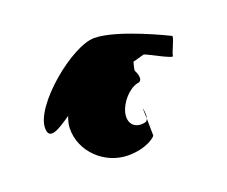

<svg xmlns="http://www.w3.org/2000/svg" viewBox="-77 -816 756 639"><g transform="rotate(-20 301.0 -497.0)"><path d="M50 -474C50 -428 91 -455 136 -486C131 -472 127 -458 127 -445C125 -362 198 -294 280 -294C344 -294 378 -322 380 -328L379 -388C377 -381 372 -377 364 -377C332 -372 310 -394 318 -430C326 -465 358 -501 389 -509C415 -510 400 -544 396 -551C395 -554 398 -567 402 -581L442 -592C449 -592 532 -544 532 -554C532 -565 560 -618 552 -618C552 -618 388 -700 306 -700C226 -700 50 -554 50 -474ZM378 -426 379 -388C384 -402 378 -426 378 -426Z"/></g></svg>

Font: Ampere
Style: SC
Weight: 400
Version: Version 1